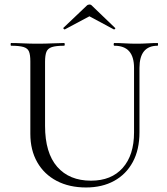

<svg xmlns="http://www.w3.org/2000/svg" viewBox="-20 -815 738 848"><path d="M572 -515Q572 -564 550.5 -588.5Q529 -613 485 -613Q482 -613 482 -619Q482 -625 485 -625Q508 -625 532 -623.5Q556 -622 585 -622Q608 -622 632 -623.5Q656 -625 676 -625Q678 -625 678 -619Q678 -613 676 -613Q636 -613 616 -588.5Q596 -564 596 -515V-231Q596 -154 566.5 -99.5Q537 -45 484 -16Q431 13 360 13Q286 13 230.5 -16Q175 -45 144.5 -98.5Q114 -152 114 -224V-544Q114 -573 108 -587.5Q102 -602 83.5 -607.5Q65 -613 29 -613Q27 -613 27 -619Q27 -625 29 -625Q53 -625 82.5 -623.5Q112 -622 146 -622Q181 -622 211 -623.5Q241 -625 263 -625Q266 -625 266 -619Q266 -613 263 -613Q227 -613 209 -607Q191 -601 185 -586Q179 -571 179 -542V-259Q179 -140 232.5 -78.5Q286 -17 382 -17Q472 -17 522 -73.5Q572 -130 572 -230ZM260 -692 363 -790Q368 -795 375 -795Q382 -795 386 -790L488 -692Q491 -691 488 -687.5Q485 -684 483 -685L375 -743L266 -685Q265 -684 261.5 -687.5Q258 -691 260 -692Z"/></svg>

Font: Cormorant Garamond Light
Style: Regular
Weight: 400
Version: Version 4.001